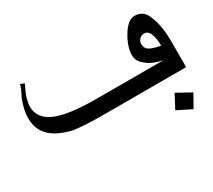

<svg xmlns="http://www.w3.org/2000/svg" viewBox="-98 -623 910 822"><g transform="rotate(-30 357.5 -212.5)"><path d="M714.8 -148.4H308.6Q214.8 -148.4 160.2 -156.2Q93.8 -171.9 58.6 -203.1Q19.5 -238.3 19.5 -296.9Q19.5 -335.9 39.1 -386.7Q58.6 -421.9 62.5 -441.4L82 -433.6Q62.5 -394.5 56.6 -373Q50.8 -351.6 50.8 -335.9Q50.8 -277.3 113.3 -250Q175.8 -222.7 316.4 -222.7H644.5Q589.8 -234.4 566.4 -257.8Q539.1 -277.3 539.1 -308.6Q539.1 -347.7 566.4 -394.5Q597.7 -449.2 632.8 -449.2Q679.7 -449.2 695.3 -398.4Q714.8 -351.6 714.8 -273.4ZM668 -281.2Q668 -316.4 660.2 -335.9Q652.3 -363.3 628.9 -363.3Q617.2 -363.3 607.4 -353.5Q597.7 -343.8 597.7 -332Q597.7 -304.7 617.2 -296.9Q628.9 -289.1 668 -281.2ZM687.5 -39.1 652.3 23.4 582 -11.7 617.2 -78.1Z"/></g></svg>

Font: 和音 by 宁静之雨，公众号njzyshare
Style: Regular
Weight: 400
Designer: Steve Matteson
Foundry: Ascender Corporation
Version: Version 6.00;June 8, 2018;FontCreator 11.0.0.2388 32-bit